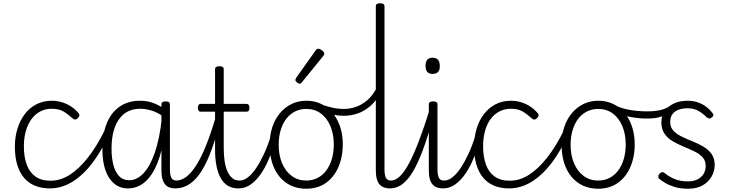

<svg xmlns="http://www.w3.org/2000/svg" viewBox="-20 -1135 4502 1174"><path d="M286 17Q181 17 126 -49Q71 -115 71 -238Q71 -298 87 -349Q103 -400 132.5 -438.5Q162 -477 204 -498Q246 -519 297 -519Q344 -519 387.5 -499Q431 -479 461 -442Q466 -435 465.5 -428.5Q465 -422 456 -413Q447 -404 439.5 -404Q432 -404 425 -410Q396 -437 368 -453.5Q340 -470 295 -470Q258 -470 227 -454Q196 -438 173.5 -408Q151 -378 138.5 -335.5Q126 -293 126 -240Q126 -177 143 -129.5Q160 -82 196 -56Q232 -30 289 -30Q300 -30 305 -23Q310 -16 309.5 -6.5Q309 3 303 10Q297 17 286 17Z M284 17Q275 17 270.5 10Q266 3 266.5 -6.5Q267 -16 272.5 -23Q278 -30 289 -30Q351 -30 408 -67Q465 -104 518.5 -172.5Q572 -241 619 -336Q623 -343 631.5 -341.5Q640 -340 645.5 -333Q651 -326 647 -317Q602 -213 545 -138.5Q488 -64 422.5 -23.5Q357 17 284 17Z M762 17Q714 17 679 -11.5Q644 -40 625 -93.5Q606 -147 606 -223Q606 -275 615 -320.5Q624 -366 642.5 -402.5Q661 -439 689 -465Q717 -491 753.5 -505Q790 -519 836 -519Q876 -519 910.5 -507.5Q945 -496 983 -471V-419Q942 -449 905 -459.5Q868 -470 839 -470Q805 -470 777 -460Q749 -450 728 -429.5Q707 -409 692 -379.5Q677 -350 669.5 -311Q662 -272 662 -224Q662 -173 672.5 -129.5Q683 -86 707 -59.5Q731 -33 771 -33Q816 -33 856 -74Q896 -115 926 -200Q956 -285 970 -416L990 -349Q976 -223 944 -142Q912 -61 866 -22Q820 17 762 17ZM1053 17Q1033 17 1017 11.5Q1001 6 990 -7Q979 -20 973 -41.5Q967 -63 967 -95V-496Q967 -506 973.5 -510.5Q980 -515 993 -515Q1007 -515 1013 -510.5Q1019 -506 1019 -496V-100Q1019 -64 1028 -47.5Q1037 -31 1059 -31Q1069 -31 1073.5 -23.5Q1078 -16 1077.5 -7Q1077 2 1071 9.5Q1065 17 1053 17Z M1051 17Q1041 17 1035.5 9.5Q1030 2 1030.5 -7Q1031 -16 1038 -23.5Q1045 -31 1058 -31Q1088 -31 1118 -53Q1148 -75 1178.5 -122Q1209 -169 1239.5 -244.5Q1270 -320 1301 -426Q1304 -435 1312.5 -436.5Q1321 -438 1328 -433Q1335 -428 1333 -418Q1306 -310 1277 -228.5Q1248 -147 1214.5 -92.5Q1181 -38 1140.5 -10.5Q1100 17 1051 17Z M1437 17Q1401 17 1374.5 1.5Q1348 -14 1330.5 -44.5Q1313 -75 1304 -119Q1295 -163 1295 -221V-452H1209Q1199 -452 1194.5 -457.5Q1190 -463 1190 -476Q1190 -488 1194.5 -494Q1199 -500 1209 -500H1295V-711Q1295 -721 1301.5 -725.5Q1308 -730 1322 -730Q1335 -730 1341.5 -725.5Q1348 -721 1348 -711V-500H1486Q1496 -500 1500.5 -494Q1505 -488 1505 -476Q1505 -463 1500.5 -457.5Q1496 -452 1486 -452H1348V-230Q1348 -186 1353.5 -149.5Q1359 -113 1371 -86.5Q1383 -60 1401 -45.5Q1419 -31 1444 -31Q1454 -31 1459 -23.5Q1464 -16 1463.5 -7Q1463 2 1456.5 9.5Q1450 17 1437 17Z M1439 17Q1429 17 1423.5 9.5Q1418 2 1418.5 -7Q1419 -16 1426 -23.5Q1433 -31 1446 -31Q1471 -31 1497 -51.5Q1523 -72 1547.5 -109Q1572 -146 1594.5 -194.5Q1617 -243 1635 -301Q1638 -310 1646 -311.5Q1654 -313 1660.5 -308.5Q1667 -304 1665 -293Q1652 -236 1631 -180.5Q1610 -125 1581 -80.5Q1552 -36 1516.5 -9.5Q1481 17 1439 17Z M1853 19Q1785 19 1734.5 -14Q1684 -47 1656.5 -107.5Q1629 -168 1629 -250Q1629 -310 1645.5 -359Q1662 -408 1692.5 -444Q1723 -480 1763.5 -499.5Q1804 -519 1853 -519Q1919 -519 1969 -485Q2019 -451 2047.5 -390.5Q2076 -330 2076 -252Q2076 -204 2065.5 -162Q2055 -120 2036 -87Q2017 -54 1990 -30Q1963 -6 1928.5 6.5Q1894 19 1853 19ZM1853 -31Q1891 -31 1922 -47Q1953 -63 1975 -92.5Q1997 -122 2009 -162.5Q2021 -203 2021 -252Q2021 -315 2000 -364.5Q1979 -414 1941.5 -441.5Q1904 -469 1853 -469Q1815 -469 1783.5 -453Q1752 -437 1730 -408Q1708 -379 1696 -338.5Q1684 -298 1684 -250Q1684 -186 1705 -136.5Q1726 -87 1764 -59Q1802 -31 1853 -31Z M2084 -427Q2045 -427 2008 -436.5Q1971 -446 1940 -457Q1931 -460 1928.5 -467.5Q1926 -475 1928.5 -482Q1931 -489 1937 -493.5Q1943 -498 1951 -494Q1977 -485 2011 -477Q2045 -469 2084 -469Q2119 -469 2155 -481Q2191 -493 2225.5 -522Q2260 -551 2286 -603Q2290 -611 2299 -610Q2308 -609 2314 -601.5Q2320 -594 2313 -580Q2284 -521 2246 -488Q2208 -455 2166.5 -441Q2125 -427 2084 -427Z M1813 -623Q1806 -623 1796 -631Q1786 -639 1786 -647Q1786 -649 1787.5 -651.5Q1789 -654 1791 -659L1910 -827Q1913 -832 1917 -834.5Q1921 -837 1927 -837Q1933 -837 1941.5 -832Q1950 -827 1956.5 -820.5Q1963 -814 1963 -808Q1963 -803 1961.5 -800Q1960 -797 1956 -792L1826 -632Q1820 -623 1813 -623Z M2364 17Q2345 17 2329 11.5Q2313 6 2301.5 -6.5Q2290 -19 2284 -40.5Q2278 -62 2278 -94V-1096Q2278 -1106 2284.5 -1110.5Q2291 -1115 2304 -1115Q2318 -1115 2324.5 -1110.5Q2331 -1106 2331 -1096V-99Q2331 -65 2339.5 -48Q2348 -31 2370 -31Q2379 -31 2384 -23.5Q2389 -16 2388 -7Q2387 2 2381 9.5Q2375 17 2364 17Z M2364 17Q2354 17 2348.5 9.5Q2343 2 2343.5 -7Q2344 -16 2351 -23.5Q2358 -31 2371 -31Q2397 -31 2424 -56Q2451 -81 2480 -134.5Q2509 -188 2541.5 -273Q2574 -358 2611 -477Q2614 -487 2622.5 -488.5Q2631 -490 2638 -485Q2645 -480 2642 -469Q2611 -349 2580 -258Q2549 -167 2516.5 -106Q2484 -45 2446.5 -14Q2409 17 2364 17Z M2689 17Q2669 17 2653 11.5Q2637 6 2625.5 -6.5Q2614 -19 2608 -40.5Q2602 -62 2602 -94V-496Q2602 -506 2608.5 -510.5Q2615 -515 2628 -515Q2642 -515 2648.5 -510.5Q2655 -506 2655 -496V-99Q2655 -65 2663.5 -48Q2672 -31 2695 -31Q2705 -31 2709.5 -23.5Q2714 -16 2713.5 -7Q2713 2 2707 9.5Q2701 17 2689 17ZM2625 -683Q2603 -683 2592.5 -695.5Q2582 -708 2582 -732Q2582 -757 2592.5 -769.5Q2603 -782 2625 -782Q2647 -782 2658 -769.5Q2669 -757 2669 -732Q2670 -707 2658.5 -695Q2647 -683 2625 -683Z M2689 17Q2679 17 2673.5 9.5Q2668 2 2668.5 -7Q2669 -16 2676 -23.5Q2683 -31 2696 -31Q2721 -31 2747 -51.5Q2773 -72 2797.5 -109Q2822 -146 2844.5 -194.5Q2867 -243 2885 -301Q2888 -310 2896 -311.5Q2904 -313 2910.5 -308.5Q2917 -304 2915 -293Q2902 -236 2881 -180.5Q2860 -125 2831 -80.5Q2802 -36 2766.5 -9.5Q2731 17 2689 17Z M3093 17Q2989 17 2934 -49Q2879 -115 2879 -238Q2879 -298 2894.5 -349Q2910 -400 2940 -438.5Q2970 -477 3011.5 -498Q3053 -519 3105 -519Q3152 -519 3195 -499Q3238 -479 3269 -442Q3274 -435 3273.5 -428.5Q3273 -422 3264 -413Q3255 -404 3247 -404Q3239 -404 3233 -410Q3203 -437 3175.5 -453.5Q3148 -470 3103 -470Q3066 -470 3034.5 -454Q3003 -438 2980.5 -408Q2958 -378 2946 -335.5Q2934 -293 2934 -240Q2934 -177 2951 -129.5Q2968 -82 3004 -56Q3040 -30 3097 -30Q3107 -30 3112.5 -23Q3118 -16 3117 -6.5Q3116 3 3110 10Q3104 17 3093 17Z M3092 17Q3083 17 3078.5 10Q3074 3 3074.5 -6.5Q3075 -16 3080.5 -23Q3086 -30 3097 -30Q3159 -30 3216 -67Q3273 -104 3326.5 -172.5Q3380 -241 3427 -336Q3431 -343 3439.5 -341.5Q3448 -340 3453.5 -333Q3459 -326 3455 -317Q3410 -213 3353 -138.5Q3296 -64 3230.5 -23.5Q3165 17 3092 17Z M3638 19Q3570 19 3519.5 -14Q3469 -47 3441.5 -107.5Q3414 -168 3414 -250Q3414 -310 3430.5 -359Q3447 -408 3477.5 -444Q3508 -480 3548.5 -499.5Q3589 -519 3638 -519Q3704 -519 3754 -485Q3804 -451 3832.5 -390.5Q3861 -330 3861 -252Q3861 -204 3850.5 -162Q3840 -120 3821 -87Q3802 -54 3775 -30Q3748 -6 3713.5 6.5Q3679 19 3638 19ZM3638 -31Q3676 -31 3707 -47Q3738 -63 3760 -92.5Q3782 -122 3794 -162.5Q3806 -203 3806 -252Q3806 -315 3785 -364.5Q3764 -414 3726.5 -441.5Q3689 -469 3638 -469Q3600 -469 3568.5 -453Q3537 -437 3515 -408Q3493 -379 3481 -338.5Q3469 -298 3469 -250Q3469 -186 3490 -136.5Q3511 -87 3549 -59Q3587 -31 3638 -31Z M3934 -410Q3890 -410 3836 -419.5Q3782 -429 3726 -458Q3714 -464 3714.5 -474.5Q3715 -485 3722 -492Q3729 -499 3737 -494Q3766 -478 3802 -469Q3838 -460 3874 -457Q3910 -454 3937 -454Q3979 -454 4014 -461Q4049 -468 4078 -488Q4086 -493 4093.5 -487Q4101 -481 4102.5 -471.5Q4104 -462 4092 -455Q4064 -438 4040 -428Q4016 -418 3991.5 -414Q3967 -410 3934 -410Z M4187 19Q4142 19 4108 9Q4074 -1 4051 -14.5Q4028 -28 4014 -39Q4005 -46 4005 -55Q4005 -64 4013 -73Q4020 -81 4027.5 -82.5Q4035 -84 4045 -76Q4070 -55 4104.5 -40.5Q4139 -26 4187 -26Q4220 -26 4244.5 -38Q4269 -50 4282 -71.5Q4295 -93 4295 -121Q4295 -153 4275.5 -174Q4256 -195 4225.5 -209.5Q4195 -224 4160 -238.5Q4125 -253 4094 -271Q4063 -289 4043.5 -317Q4024 -345 4024 -388Q4024 -426 4044 -455.5Q4064 -485 4100 -502Q4136 -519 4185 -519Q4221 -519 4250.5 -508Q4280 -497 4301.5 -479.5Q4323 -462 4336 -445Q4343 -436 4342 -429.5Q4341 -423 4331 -416Q4324 -410 4316.5 -410.5Q4309 -411 4301 -418Q4274 -445 4246.5 -459Q4219 -473 4183 -473Q4134 -473 4106 -451.5Q4078 -430 4078 -389Q4078 -357 4097.5 -336Q4117 -315 4148 -300Q4179 -285 4214 -271Q4249 -257 4280 -239Q4311 -221 4330.5 -194Q4350 -167 4350 -126Q4350 -90 4332 -57Q4314 -24 4278 -2.5Q4242 19 4187 19Z"/></svg>

Font: Playwrite FR Moderne ExtraLight
Style: Regular
Weight: 250
Version: Version 1.002